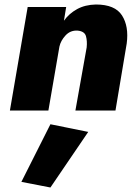

<svg xmlns="http://www.w3.org/2000/svg" viewBox="-20 -491 612 853"><path d="M365 -280Q368 -308 362 -330Q356 -352 325 -355Q293 -357 271.5 -334Q250 -311 244 -284L195 0H24L103 -460H274L264 -399Q287 -431 322.5 -450.5Q358 -470 406 -471Q491 -471 522 -422.5Q553 -374 543 -298L493 0H315ZM204 61 372 95 204 342 75 317Z"/></svg>

Font: Jost* Heavy
Style: Italic
Weight: 800
Italic angle: -10°
Version: Version 3.7